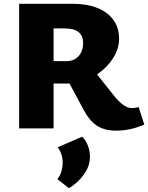

<svg xmlns="http://www.w3.org/2000/svg" viewBox="-20 -678 782 1014"><path d="M81 0V-658H364Q438 -658 493 -636.5Q548 -615 578.5 -573.5Q609 -532 609 -472Q609 -429 587 -387.5Q565 -346 527 -312Q489 -278 441.5 -257.5Q394 -237 342 -237H154V-355H329Q360 -355 379.5 -368Q399 -381 409 -402.5Q419 -424 419 -450Q419 -489 395 -508.5Q371 -528 320 -528H263V0ZM594 12Q550 12 518.5 -0.5Q487 -13 463.5 -38Q440 -63 420 -101L324 -280L453 -335L588 -165Q607 -143 622 -130.5Q637 -118 650.5 -112.5Q664 -107 676 -107Q684 -107 694 -108.5Q704 -110 712 -113L742 -20Q699 -2 663.5 5Q628 12 594 12ZM344 316 283 268Q299 248 305 225Q311 202 311 183Q311 156 303 134Q295 112 284 100L414 44Q434 64 444.5 92Q455 120 455 151Q455 199 423 243.5Q391 288 344 316Z"/></svg>

Font: Ysabeau Infant Black
Style: Regular
Weight: 900
Designer: Christian Thalmann (Catharsis Fonts)
Version: Version 2.001;gftools[0.9.30]; featfreeze: ss01,ss02,lnum